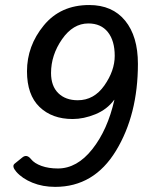

<svg xmlns="http://www.w3.org/2000/svg" viewBox="-20 -729 582 764"><path d="M87.4 -445.3Q87.4 -546.4 154.1 -627.7Q220.7 -709 335 -709Q427.2 -709 478 -646.7Q528.8 -584.5 528.8 -475.1Q528.8 -272.5 441.4 -128.9Q354 14.6 199.7 14.6Q149.9 14.6 109.1 -2Q68.4 -18.6 44.9 -45.4Q25.9 -67.4 38.1 -77.6L68.4 -102.1Q86.4 -117.2 103.5 -95.7Q116.7 -79.1 145 -68.8Q173.3 -58.6 210.4 -58.6Q286.6 -58.6 347.4 -135.5Q408.2 -212.4 435.1 -331.5H434.1Q406.2 -293.5 359.6 -274.4Q313 -255.4 269 -255.4Q187 -255.4 137.2 -303.5Q87.4 -351.6 87.4 -445.3ZM183.1 -438.5Q183.1 -386.7 211.9 -358.4Q240.7 -330.1 289.6 -330.1Q354 -330.1 395.3 -388.9Q436.5 -447.8 436.5 -506.8Q436.5 -566.9 409.2 -601.3Q381.8 -635.7 331.5 -635.7Q270.5 -635.7 226.8 -572.8Q183.1 -509.8 183.1 -438.5Z"/></svg>

Font: Istok
Style: Italic
Weight: 500
Italic angle: -13°
Designer: Andrey V. Panov
Foundry: Andrey V. Panov
Version: Version 1.0.3